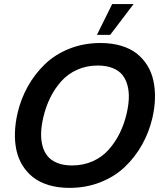

<svg xmlns="http://www.w3.org/2000/svg" viewBox="-20 -911 786 941"><path d="M455.1 -740.2 529.8 -891.1H634.8L520 -740.2ZM320.8 9.8Q264.2 9.8 218.8 -3.9Q173.3 -17.6 142.1 -42.2Q110.8 -66.9 90.1 -100.6Q69.3 -134.3 60.5 -175Q51.8 -215.8 53.2 -261.5Q54.7 -307.1 65.9 -356Q82 -425.8 116 -486.8Q149.9 -547.9 200 -596.2Q250 -644.5 320.3 -672.4Q390.6 -700.2 472.2 -700.2Q528.8 -700.2 574.2 -686.5Q619.6 -672.9 650.6 -648.2Q681.6 -623.5 702.4 -589.8Q723.1 -556.2 731.9 -515.1Q740.7 -474.1 739.5 -428.5Q738.3 -382.8 727.1 -334Q710.9 -264.2 677 -203.1Q643.1 -142.1 593 -94Q543 -45.9 472.7 -18.1Q402.3 9.8 320.8 9.8ZM333 -100.1Q388.2 -100.1 434.3 -120.6Q480.5 -141.1 512.7 -177.5Q544.9 -213.9 566.9 -258.5Q588.9 -303.2 601.1 -356Q609.9 -394.5 611.3 -428Q612.8 -461.4 605 -491.7Q597.2 -522 580.1 -543.5Q563 -564.9 532.2 -577.4Q501.5 -589.8 459 -589.8Q404.3 -589.8 358.4 -569.3Q312.5 -548.8 280.3 -512.7Q248 -476.6 226.1 -431.9Q204.1 -387.2 191.9 -334Q183.1 -295.4 181.6 -262Q180.2 -228.5 187.7 -198.2Q195.3 -168 212.6 -146.5Q230 -125 260.5 -112.5Q291 -100.1 333 -100.1Z"/></svg>

Font: HK Grotesk Legacy
Style: Bold Italic
Weight: 700
Italic angle: -13°
Designer: Alfredo Marco Pradil
Foundry: Hanken Design Co.
Version: Version 2.022;PS 002.022;hotconv 1.0.88;makeotf.lib2.5.64775